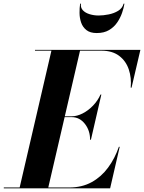

<svg xmlns="http://www.w3.org/2000/svg" viewBox="-68 -1020 780 1040"><path d="M370.5 -1000Q367.5 -978.5 381 -964.2Q394.5 -950 417.8 -943Q441 -936 466 -936Q491 -936 520.2 -941.8Q549.5 -947.5 572.2 -961.5Q595 -975.5 601.5 -1000H606Q602.5 -977 593 -949.8Q583.5 -922.5 566.5 -897.8Q549.5 -873 522.5 -857Q495.5 -841 456 -841Q420.5 -841 400.2 -857Q380 -873 371.5 -897.8Q363 -922.5 362.8 -949.8Q362.5 -977 366 -1000ZM320.5 -385.5H282L193.5 -4.5H307.5Q376 -4.5 428.2 -33.2Q480.5 -62 517.2 -111.8Q554 -161.5 576 -225H580.5L528.5 0H-47.5V-4.5H38.5L210.5 -745.5H121.5V-750H692.5L644.5 -545H640Q645 -598.5 629.5 -644.2Q614 -690 577 -717.8Q540 -745.5 481.5 -745.5H365.5L283 -390H320.5Q349 -390 379.5 -405.5Q410 -421 435.8 -447.8Q461.5 -474.5 476.5 -508H481L424.5 -263H420Q420 -313.5 391.5 -349.5Q363 -385.5 320.5 -385.5Z"/></svg>

Font: Bodoni* 36pt
Style: Bold Italic
Weight: 700
Italic angle: -13°
Version: Version 2.3